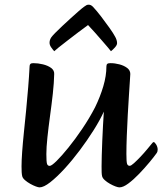

<svg xmlns="http://www.w3.org/2000/svg" viewBox="-20 -797 702 830"><path d="M150.9 13Q145.9 13 134.7 8.9Q123.5 4.8 110.7 -2.4Q97.9 -9.6 88.1 -18.1Q78.4 -26.5 76.1 -35.1Q74.4 -42 73.7 -52.5Q73.1 -63 73.1 -78.1Q73.1 -102.6 75.8 -140.6Q78.5 -178.5 83.3 -224.7Q88.2 -270.8 93 -320.6Q97.7 -370.3 101.8 -419Q105.8 -467.7 107.9 -510.1Q107.9 -517.2 111.5 -520.6Q115 -524 124.3 -524Q144.6 -524 165.7 -518.8Q186.7 -513.7 200.9 -503.4Q215 -493 214.3 -477.2Q213.6 -440.1 208.4 -392.5Q203.1 -344.9 196.3 -295.7Q189.6 -246.6 185 -203.2Q180.4 -159.8 180.4 -131Q180.4 -97.2 183.3 -88.6Q186.1 -79.9 194.9 -79.9Q203 -79.9 224.8 -101.4Q246.6 -122.8 275.9 -159.1Q305.3 -195.4 335.8 -240.6Q366.4 -285.8 390.9 -333Q413.2 -378.7 426.6 -424Q440 -469.4 440 -509.4Q440 -517.2 443.5 -520.6Q447.1 -524 457.1 -524Q476.7 -524 496.2 -518.8Q515.7 -513.7 529.5 -503.4Q543.3 -493 543.3 -477.2Q543.3 -474.9 541.6 -449.7Q539.9 -424.4 537.4 -385Q534.9 -345.5 532.3 -299.9Q529.8 -254.3 528.1 -209.7Q526.4 -165.1 526.4 -131.3Q526.4 -97.5 529.3 -88.9Q532.1 -80.2 540.9 -80.2Q546.6 -80.2 559.4 -91.8Q572.2 -103.4 587.6 -119.6Q603 -135.9 616.1 -151.7Q629.2 -167.6 635.7 -175.4Q638.6 -178.7 640.3 -180.7Q641.9 -182.7 644.2 -182.7Q648.8 -182.7 655.2 -172.1Q661.6 -161.5 661.6 -150Q661.6 -145.7 660.4 -141.7Q659.1 -137.6 656.2 -133.8Q645.7 -119 625.5 -94.7Q605.3 -70.4 581.4 -45.5Q557.4 -20.5 534.9 -3.8Q512.5 13 496.2 13Q490.5 13 479.3 8.9Q468.1 4.8 455.3 -2.4Q442.5 -9.6 433.1 -18.1Q423.7 -26.5 421.4 -35.1Q419.7 -42 419.4 -52.5Q419.1 -63 419.1 -78.1Q419.1 -97 419.9 -126Q420.8 -155 422.1 -188.3Q423.5 -221.6 425.3 -254.6Q427.2 -287.6 428.9 -314.5Q412.8 -278.9 385.2 -234.9Q357.5 -190.9 324.9 -147.4Q292.3 -103.8 258.9 -67.5Q225.5 -31.3 197.2 -9.1Q168.9 13 150.9 13ZM214.4 -575.5Q207.9 -582.8 201 -592.7Q194.2 -602.5 194.2 -612.2Q194.2 -617.8 195.8 -623.5Q197.5 -629.2 201.3 -635Q205.3 -641 218.4 -654.5Q231.5 -668 249.5 -684.7Q267.5 -701.5 286.1 -718.5Q304.7 -735.5 320.2 -748.9Q335.7 -762.4 343.5 -767.9Q350.3 -773.1 354.2 -774.9Q358.1 -776.7 363.3 -776.7Q367.7 -776.7 372 -774.9Q376.3 -773.1 381.7 -767.9Q398.6 -749.8 417.5 -725.1Q436.4 -700.3 453.1 -676.8Q469.8 -653.3 477.7 -638.4Q481.4 -632.1 483.7 -624.7Q486.1 -617.3 486.1 -610.3Q486.1 -602.4 477.1 -592.2Q468 -582.1 459.6 -575.5Q458 -578.4 446.9 -591.3Q435.8 -604.1 420.3 -622.1Q404.8 -640.1 388.7 -658.1Q372.7 -676.1 360.6 -688.7Q341.4 -675.1 317.8 -657Q294.2 -639 271.5 -621.5Q248.8 -604 233 -591.4Q217.3 -578.7 214.4 -575.5Z"/></svg>

Font: Briem Hand Thin
Style: Regular
Weight: 100
Designer: Gunnlaugur SE Briem, Eben Sorkin
Foundry: Sorkin Type Co.
Version: Version 1.003